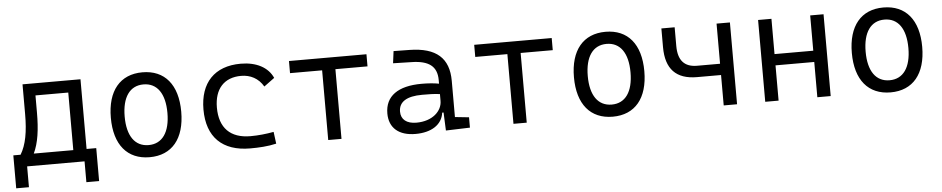

<svg xmlns="http://www.w3.org/2000/svg" viewBox="-39 -803 5937 1210"><g transform="rotate(-5 2929.5 -197.5)"><path d="M23.4 131.8H104V0H467.3V131.8H547.9V-76.7H486.8V-517.6H120.1V-329.1C120.1 -218.3 105.5 -136.2 69.3 -76.7H23.4ZM402.8 -76.7H152.8C183.6 -141.1 195.3 -225.1 195.3 -332.5V-440.9H402.8Z M878.9 9.8C1020 9.8 1101.6 -87.9 1101.6 -258.8C1101.6 -429.7 1020 -527.3 878.9 -527.3C737.8 -527.3 656.2 -429.7 656.2 -258.8C656.2 -87.9 737.8 9.8 878.9 9.8ZM878.9 -66.9C792.5 -66.9 743.7 -136.2 743.7 -258.8C743.7 -381.3 792.5 -450.7 878.9 -450.7C965.3 -450.7 1014.2 -381.3 1014.2 -258.8C1014.2 -136.2 965.3 -66.9 878.9 -66.9Z M1514.6 9.8C1568.8 9.8 1626.5 6.8 1680.2 -5.9L1670.4 -81.1C1623 -72.3 1573.2 -66.9 1522.9 -66.9C1396.5 -66.9 1327.6 -135.7 1327.6 -264.6C1327.6 -383.3 1389.6 -450.7 1497.1 -450.7C1555.2 -450.7 1606 -424.8 1637.2 -371.1L1703.6 -419.9C1673.3 -488.3 1599.6 -527.3 1501 -527.3C1335 -527.3 1242.2 -428.7 1242.2 -259.8C1242.2 -85 1339.4 9.8 1514.6 9.8Z M2008.8 0H2092.8V-440.9H2295.9V-517.6H1805.7V-440.9H2008.8Z M2752.9 4.9 2905.3 0V-65.4L2816.9 -74.7V-303.7C2816.9 -447.3 2738.3 -518.6 2568.4 -521L2467.8 -522.5L2458 -446.3L2574.7 -443.4C2683.6 -441.4 2735.4 -403.3 2735.4 -315.9V-293C2704.1 -298.8 2667 -301.8 2625.5 -301.8C2476.1 -301.8 2394.5 -243.7 2394.5 -134.3C2394.5 -42.5 2455.1 9.8 2561 9.8C2660.2 9.8 2729.5 -33.2 2739.3 -109.4H2748ZM2735.4 -227.1V-184.1C2735.4 -120.1 2674.3 -60.5 2572.3 -60.5C2510.7 -60.5 2475.1 -88.9 2475.1 -138.7C2475.1 -200.7 2525.4 -232.4 2623 -232.4C2660.6 -232.4 2699.7 -232.4 2735.4 -227.1Z M3180.7 0H3264.6V-440.9H3467.8V-517.6H2977.5V-440.9H3180.7Z M3808.6 9.8C3949.7 9.8 4031.2 -87.9 4031.2 -258.8C4031.2 -429.7 3949.7 -527.3 3808.6 -527.3C3667.5 -527.3 3585.9 -429.7 3585.9 -258.8C3585.9 -87.9 3667.5 9.8 3808.6 9.8ZM3808.6 -66.9C3722.2 -66.9 3673.3 -136.2 3673.3 -258.8C3673.3 -381.3 3722.2 -450.7 3808.6 -450.7C3895 -450.7 3943.8 -381.3 3943.8 -258.8C3943.8 -136.2 3895 -66.9 3808.6 -66.9Z M4358.9 -192.4H4510.7V0H4595.2V-517.6H4510.7V-263.7H4365.2C4285.2 -263.7 4245.6 -308.6 4245.6 -398.9V-517.6H4161.6V-398.9C4161.6 -261.2 4226.6 -192.4 4358.9 -192.4Z M5103 0H5187.5V-517.6H5103V-294.4H4857.9V-517.6H4773.4V0H4857.9V-223.1H5103Z M5566.4 9.8C5707.5 9.8 5789.1 -87.9 5789.1 -258.8C5789.1 -429.7 5707.5 -527.3 5566.4 -527.3C5425.3 -527.3 5343.8 -429.7 5343.8 -258.8C5343.8 -87.9 5425.3 9.8 5566.4 9.8ZM5566.4 -66.9C5480 -66.9 5431.2 -136.2 5431.2 -258.8C5431.2 -381.3 5480 -450.7 5566.4 -450.7C5652.8 -450.7 5701.7 -381.3 5701.7 -258.8C5701.7 -136.2 5652.8 -66.9 5566.4 -66.9Z"/></g></svg>

Font: Cascadia Code SemiLight
Style: Regular
Weight: 350
Monospace: yes
Designer: Aaron Bell
Foundry: Saja Typeworks
Version: Version 2404.023